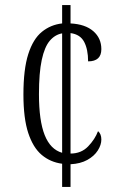

<svg xmlns="http://www.w3.org/2000/svg" viewBox="-20 -734 473 754"><path d="M224 -91Q178 -97 144 -125.5Q110 -154 91 -211.5Q72 -269 72 -363Q72 -462 91 -521.5Q110 -581 144.5 -609Q179 -637 224 -642V-714H257V-642Q315 -639 346.5 -611.5Q378 -584 378 -541Q378 -493 326 -493Q326 -540 310.5 -569.5Q295 -599 257 -604V-131Q299 -131 326 -159Q353 -187 365 -219Q378 -208 378 -186Q378 -165 364 -143Q350 -121 323 -106Q296 -91 257 -89V0H224ZM224 -603Q196 -598 175.5 -574Q155 -550 144 -499Q133 -448 133 -364Q133 -260 155.5 -203.5Q178 -147 224 -134Z"/></svg>

Font: Noto Serif ExtraCondensed Light
Style: Regular
Weight: 300
Width: 2
Designer: Monotype Design Team
Foundry: Monotype Imaging Inc.
Version: Version 2.014; ttfautohint (v1.8.4.7-5d5b)